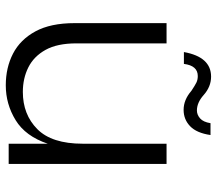

<svg xmlns="http://www.w3.org/2000/svg" viewBox="-63 -677 750 664"><g transform="rotate(90 312.0 -345.0)"><path d="M60 0ZM60 0ZM275 10Q214 10 165.5 -15Q117 -40 88.5 -92.5Q60 -145 60 -228V-546H130V-234Q130 -168 152.5 -127.5Q175 -87 213 -68Q251 -49 298 -49Q376 -49 426.5 -99Q477 -149 477 -256V-546H547V0H477V-135Q451 -58 395.5 -24Q340 10 275 10ZM360 -605Q325 -605 294 -632Q276 -644 266 -649Q256 -654 243 -654Q207 -654 201 -606H160Q177 -700 245 -700Q280 -700 309 -674Q335 -651 362 -651Q377 -651 389.5 -662Q402 -673 406 -698H447Q440 -650 416.5 -627.5Q393 -605 360 -605Z"/></g></svg>

Font: Ulagadi Sans Light
Style: Regular
Weight: 300
Designer: Ninad Kale (Devanagari), Jonny Pinhorn (Latin)
Foundry: Indian Type Foundry
Version: Version 3.01;March 29, 2020;FontCreator 12.0.0.2522 64-bit; 